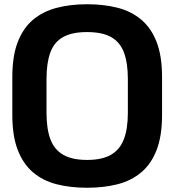

<svg xmlns="http://www.w3.org/2000/svg" viewBox="-20 -873 821 904"><path d="M390 11Q311 11 246.5 -5.5Q182 -22 135.5 -61.5Q89 -101 63.5 -167Q38 -233 38 -332V-510Q38 -609 63.5 -675Q89 -741 135.5 -780Q182 -819 246.5 -836Q311 -853 390 -853Q469 -853 533.5 -836.5Q598 -820 645 -780.5Q692 -741 717.5 -675Q743 -609 743 -510V-332Q743 -233 717.5 -167Q692 -101 645 -61.5Q598 -22 533.5 -5.5Q469 11 390 11ZM390 -120Q460 -120 502 -144Q544 -168 563 -217Q582 -266 582 -342V-500Q582 -577 563.5 -626Q545 -675 503 -698.5Q461 -722 390 -722Q319 -722 277 -698.5Q235 -675 217 -626Q199 -577 199 -500V-342Q199 -266 217.5 -217Q236 -168 278 -144Q320 -120 390 -120Z"/></svg>

Font: Matangi Black
Style: Regular
Weight: 900
Designer: Prashant Pant
Foundry: The Graphic Ant
Version: Version 3.002